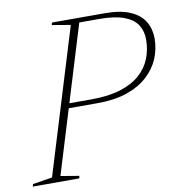

<svg xmlns="http://www.w3.org/2000/svg" viewBox="-105 -747 776 819"><g transform="rotate(-10 283.0 -337.5)"><path d="M282.5 -323Q356 -323 408.2 -339.2Q460.5 -355.5 493.2 -384.5Q526 -413.5 541.2 -451.8Q556.5 -490 556.5 -534Q556.5 -571.5 538.8 -598.5Q521 -625.5 481 -640.2Q441 -655 374 -655H269L276.5 -675H401.5Q471 -675 513 -656.2Q555 -637.5 574 -605.5Q593 -573.5 593 -532.5Q593 -486.5 575.5 -445.2Q558 -404 522.5 -371.8Q487 -339.5 433.2 -321Q379.5 -302.5 307.5 -302.5H161.5L168.5 -323ZM95.5 -24 175.5 -10.5 172.5 0H-28.5L-25.5 -10.5L59 -24L251 -651L171 -664.5L173.5 -675H294.5Z"/></g></svg>

Font: Newsreader 24pt ExtraLight
Style: Italic
Weight: 250
Italic angle: -17°
Designer: Hugues Gentile
Foundry: Production Type
Version: Version 1.003